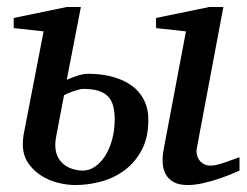

<svg xmlns="http://www.w3.org/2000/svg" viewBox="-20 -514 703 546"><path d="M306.2 -174.8Q306.2 -196.8 301.8 -212.9Q297.4 -229 287.1 -239.7Q276.9 -250.5 259.5 -255.9Q242.2 -261.2 216.8 -261.2Q211.9 -261.2 204.3 -259.3Q196.8 -257.3 188.7 -254.6Q180.7 -252 173.3 -248.8Q166 -245.6 162.1 -243.2L140.1 -127.9Q137.2 -113.3 137.2 -102.1Q137.2 -80.1 145.5 -65.7Q153.8 -51.3 166 -43.2Q178.2 -35.2 191.4 -32Q204.6 -28.8 214.8 -28.8Q233.9 -28.8 250.5 -40.3Q267.1 -51.8 279.5 -71.5Q292 -91.3 299.1 -117.9Q306.2 -144.5 306.2 -174.8ZM401.9 -172.9Q401.9 -123.5 383.5 -88.4Q365.2 -53.2 335.4 -30.8Q305.7 -8.3 268.6 2Q231.4 12.2 193.8 12.2Q169.9 12.2 143.6 5.4Q117.2 -1.5 95.2 -15.9Q73.2 -30.3 59.1 -52Q44.9 -73.7 44.9 -104Q44.9 -109.9 45.4 -116.5Q45.9 -123 46.9 -129.9L104 -424.8L19 -434.1V-462.9L169.9 -494.1H210L169.9 -287.1Q176.3 -290 184.1 -293Q191.9 -295.9 200 -298.6Q208 -301.3 215.8 -302.7Q223.6 -304.2 230 -304.2Q268.1 -304.2 299.8 -295.7Q331.5 -287.1 354.2 -270.8Q377 -254.4 389.4 -229.7Q401.9 -205.1 401.9 -172.9ZM661.1 -28.8Q655.3 -26.4 639.2 -19.5Q623 -12.7 602.1 -5.6Q581.1 1.5 557.9 6.8Q534.7 12.2 514.2 12.2Q488.3 12.2 473.1 3.4Q458 -5.4 450.7 -19.5Q443.4 -33.7 442.6 -51.3Q441.9 -68.8 444.8 -85.9L508.8 -424.8L423.8 -434.1V-462.9L575.2 -494.1H615.2L540 -94.2Q537.6 -84 539.8 -74.7Q542 -65.4 547.1 -58.3Q552.2 -51.3 560.5 -47.1Q568.8 -43 579.1 -43Q587.9 -43 599.9 -46.1Q611.8 -49.3 623.8 -53.5Q635.7 -57.6 646 -61.5Q656.2 -65.4 661.1 -66.9Z"/></svg>

Font: Charis SIL
Style: Italic
Weight: 400
Italic angle: -11°
Foundry: SIL International
Version: Version 4.112